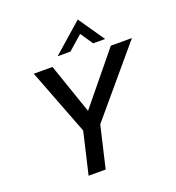

<svg xmlns="http://www.w3.org/2000/svg" viewBox="-158 -1031 1057 1156"><g transform="rotate(-20 370.0 -453.0)"><path d="M281.7 -739.7 471.2 -906.2 585.9 -739.7H509.3L455.1 -819.8L363.8 -739.7ZM210.9 0 273.4 -267.1 110.8 -689.9H230.5L341.3 -368.2L604.5 -689.9H739.7L382.8 -267.1L320.3 0Z"/></g></svg>

Font: HK Grotesk SmBold Legacy Italic
Style: Regular
Weight: 600
Italic angle: -13°
Designer: Alfredo Marco Pradil
Foundry: Hanken Design Co.
Version: Version 2.022;PS 002.022;hotconv 1.0.88;makeotf.lib2.5.64775